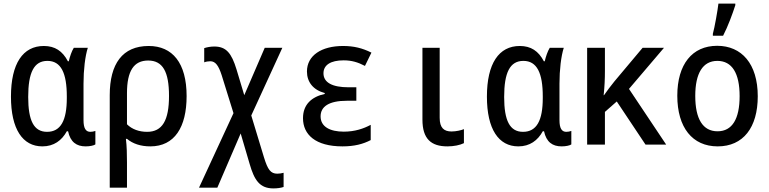

<svg xmlns="http://www.w3.org/2000/svg" viewBox="-20 -805 4280 1069"><path d="M216 10C280 10 324 -23 352 -74H359C372 -14 406 10 457 10C481 10 503 5 511 -1V-76C503 -73 492 -71 483 -71C458 -71 445 -90 445 -136V-339C445 -416 454 -493 469 -539H391C379 -520 369 -490 363 -464H358C328 -521 286 -549 224 -549C108 -549 41 -452 41 -267C41 -86 106 10 216 10ZM242 -71C168 -71 137 -134 137 -265C137 -401 169 -466 244 -466C320 -466 352 -398 352 -268V-259C352 -134 318 -71 242 -71Z M591 -275V240H687V99C687 55 686 8 681 -32H687C719 -5 763 10 817 10C952 10 1019 -97 1019 -270C1019 -455 940 -549 808 -549C662 -549 591 -450 591 -275ZM799 -71C755 -71 715 -85 687 -113V-286C687 -410 725 -468 805 -468C886 -468 921 -406 921 -271C921 -135 884 -71 799 -71Z M1502 244C1525 244 1544 241 1559 236V157C1548 160 1536 162 1524 162C1487 162 1471 140 1450 72L1379 -162L1552 -539H1454L1340 -275L1297 -418C1269 -510 1239 -546 1173 -546C1152 -546 1132 -542 1117 -537V-458C1127 -462 1140 -464 1151 -464C1180 -464 1197 -439 1214 -387L1280 -175L1088 240H1190L1320 -62L1370 108C1396 198 1426 244 1502 244Z M1887 10C1953 10 2002 -3 2044 -25V-110C2005 -89 1956 -72 1894 -72C1818 -72 1765 -99 1765 -157C1765 -211 1810 -244 1912 -244H1964V-319H1921C1831 -319 1781 -345 1781 -397C1781 -443 1821 -469 1893 -469C1937 -469 1972 -459 2012 -438L2048 -512C1998 -537 1950 -549 1890 -549C1770 -549 1689 -496 1689 -407C1689 -348 1724 -304 1788 -287V-282C1715 -266 1667 -223 1667 -147C1667 -56 1736 10 1887 10Z M2471 10C2507 10 2541 3 2563 -8V-86C2549 -80 2520 -73 2494 -73C2452 -73 2428 -93 2428 -149V-539H2332V-139C2332 -32 2380 10 2471 10Z M2866 10C2930 10 2974 -23 3002 -74H3009C3022 -14 3056 10 3107 10C3131 10 3153 5 3161 -1V-76C3153 -73 3142 -71 3133 -71C3108 -71 3095 -90 3095 -136V-339C3095 -416 3104 -493 3119 -539H3041C3029 -520 3019 -490 3013 -464H3008C2978 -521 2936 -549 2874 -549C2758 -549 2691 -452 2691 -267C2691 -86 2756 10 2866 10ZM2892 -71C2818 -71 2787 -134 2787 -265C2787 -401 2819 -466 2894 -466C2970 -466 3002 -398 3002 -268V-259C3002 -134 2968 -71 2892 -71Z M3249 0H3348V-182L3414 -240L3574 0H3689L3482 -310L3677 -539H3558L3401 -352C3379 -325 3362 -302 3343 -275H3341C3346 -322 3348 -365 3348 -410V-539H3249Z M3949 -617V-606H4006C4033 -658 4059 -729 4074 -776V-785H3980C3976 -750 3959 -652 3949 -617ZM3976 10C4118 10 4199 -95 4199 -269C4199 -450 4109 -550 3973 -550C3834 -550 3751 -447 3751 -272C3751 -95 3835 10 3976 10ZM3975 -74C3893 -74 3851 -143 3851 -271C3851 -397 3893 -466 3974 -466C4056 -466 4098 -397 4098 -270C4098 -143 4057 -74 3975 -74Z"/></svg>

Font: Noto Sans Mono Condensed Medium
Style: Regular
Weight: 500
Width: 3
Designer: Monotype Design Team
Foundry: Monotype Imaging Inc.
Version: Version 2.014